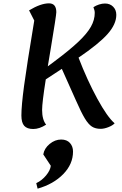

<svg xmlns="http://www.w3.org/2000/svg" viewBox="-20 -746 728 1149"><path d="M666 -8Q654 5 628.5 15Q603 25 582 25Q551 25 530 11.5Q509 -2 487.5 -37.5Q466 -73 434 -146L350 -334L254 -271Q232 -132 232 -88Q232 -30 256 0Q216 26 179 26Q142 26 125 7Q108 -12 108 -55Q108 -113 124 -232.5Q140 -352 185 -623L154 -684Q224 -726 273 -726Q317 -726 317 -673Q317 -655 284 -457L266 -349L301 -375Q395 -445 448 -495Q501 -545 524 -586Q547 -627 547 -669Q547 -684 539 -703Q554 -713 572.5 -719Q591 -725 608 -725Q638 -725 657 -706Q676 -687 676 -657Q676 -601 623.5 -542Q571 -483 450 -401Q502 -266 562 -156Q622 -46 666 -8ZM346 89Q380 89 398.5 109.5Q417 130 417 161Q417 236 358.5 296Q300 356 205 383L197 350Q231 334 256 303.5Q281 273 284 246L239 178Q245 142 277 115.5Q309 89 346 89Z"/></svg>

Font: Lemonada
Style: Regular
Weight: 400
Designer: Mohamed Gaber (Arabic) Eduardo Tunni (Latin)
Foundry: Kief Type Foundry
Version: Version 3.006